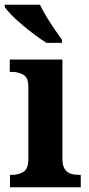

<svg xmlns="http://www.w3.org/2000/svg" viewBox="-26 -786 375 806"><path d="M16 0V-52H26Q50 -52 71.5 -64Q93 -76 93 -119V-421Q93 -461 71.5 -472.5Q50 -484 28 -484H15V-536H236V-119Q236 -91 246 -76Q256 -61 271.5 -56.5Q287 -52 302 -52H313V0ZM169 -606Q147 -620 120.5 -639.5Q94 -659 68 -681Q42 -703 22.5 -723Q3 -743 -6 -756V-766H142Q152 -744 168.5 -717Q185 -690 202.5 -664Q220 -638 234 -619V-606Z"/></svg>

Font: Noto Serif Tamil SemiCondensed
Style: Bold Italic
Weight: 700
Width: 4
Italic angle: -12°
Designer: Indian Type Foundry, Tom Grace, and the Monotype Design Team
Foundry: Monotype Imaging Inc.
Version: Version 2.003; ttfautohint (v1.8.4.7-5d5b)